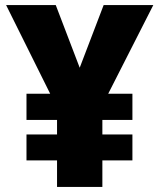

<svg xmlns="http://www.w3.org/2000/svg" viewBox="-20 -734 626 754"><path d="M293 -468 387 -714H582L405 -366H500V-263H382V-206H500V-104H382V0H204V-104H84V-206H204V-263H84V-366H177L4 -714H199Z"/></svg>

Font: Noto Sans Armenian Black
Style: Regular
Weight: 900
Version: Version 2.007